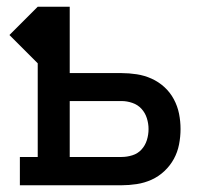

<svg xmlns="http://www.w3.org/2000/svg" viewBox="-20 -550 640 570"><path d="M39 0V-84H92V-362L8 -446L92 -530H187V-333H341Q363 -333 386 -329.5Q409 -326 430 -316.5Q451 -307 468 -291.5Q485 -276 496 -255.5Q507 -235 511.5 -212.5Q516 -190 516 -167Q516 -144 511.5 -121Q507 -98 496 -78Q485 -58 468 -42Q451 -26 430 -16.5Q409 -7 386 -3.5Q363 0 341 0ZM187 -84H341Q357 -84 373 -89Q389 -94 400 -106Q411 -118 416 -134Q421 -150 421 -167Q421 -183 416 -199Q411 -215 400 -227Q389 -239 373 -244.5Q357 -250 341 -250H187Z"/></svg>

Font: Iosevka Curly Slab MdEx
Style: Regular
Weight: 500
Width: 7
Monospace: yes
Designer: Belleve Invis
Foundry: Belleve Invis
Version: Version 11.1.0; ttfautohint (v1.8.3)